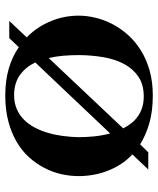

<svg xmlns="http://www.w3.org/2000/svg" viewBox="44 -626 597 725"><g transform="rotate(90 342.5 -263.5)"><path d="M620.1 -524.9 563 -464.8Q584.5 -444.8 599.9 -420.9Q615.2 -397 625.2 -370.8Q635.3 -344.7 640.1 -317.1Q645 -289.6 645 -262.2Q645 -230 637.7 -197Q630.4 -164.1 614.5 -133.3Q598.6 -102.5 574.5 -75.4Q550.3 -48.3 516.4 -28.3Q482.4 -8.3 438.7 3.4Q395 15.1 340.8 15.1Q283.7 15.1 238.3 1.7Q192.9 -11.7 158.2 -36.1L124 0H59.1L121.1 -65.9Q100.1 -86.4 84.7 -109.9Q69.3 -133.3 59.1 -158.7Q48.8 -184.1 43.9 -210.2Q39.1 -236.3 39.1 -262.2Q39.1 -293 46.9 -325.4Q54.7 -357.9 70.8 -389.2Q86.9 -420.4 111.6 -448Q136.2 -475.6 169.7 -496.6Q203.1 -517.6 245.8 -529.8Q288.6 -542 340.8 -542Q398.9 -542 444.6 -529.1Q490.2 -516.1 524.9 -494.1L555.2 -524.9ZM498 -259.8Q498 -290 494.9 -321Q491.7 -352.1 483.9 -380.9L215.8 -98.1Q232.9 -62.5 262.5 -40.8Q292 -19 337.9 -18.1Q367.7 -18.1 391.1 -28.1Q414.6 -38.1 432.1 -55.7Q449.7 -73.2 461.9 -96.7Q474.1 -120.1 481.9 -147Q489.7 -173.8 493.4 -202.6Q497.1 -231.4 498 -259.8ZM188 -264.2Q188 -233.9 190.4 -204.6Q192.9 -175.3 199.2 -148.9L464.8 -430.2Q456.1 -447.3 444.6 -461.7Q433.1 -476.1 418.2 -486.3Q403.3 -496.6 385 -502.2Q366.7 -507.8 344.2 -507.8Q299.3 -507.8 269.5 -487.5Q239.7 -467.3 221.7 -433.6Q203.6 -399.9 196 -355.7Q188.5 -311.5 188 -264.2Z"/></g></svg>

Font: Uncial Antiqua
Style: Regular
Weight: 400
Version: Version 1.000